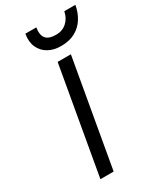

<svg xmlns="http://www.w3.org/2000/svg" viewBox="-229 -1012 922 1093"><g transform="rotate(-30 232.0 -465.5)"><path d="M91 0 214 -700H301L178 0ZM277 -768Q229.5 -768 194.5 -787.8Q159.5 -807.5 143 -844Q126.5 -880.5 135 -931H207Q199.5 -884 218 -861Q236.5 -838 285 -838Q326.5 -838 355 -864Q383.5 -890 391 -931H464Q455.5 -884 432.5 -847.2Q409.5 -810.5 370.8 -789.2Q332 -768 277 -768Z"/></g></svg>

Font: Overpass
Style: Italic
Weight: 400
Italic angle: -10°
Designer: Delve Withrington, Dave Bailey, Thomas Jockin
Foundry: Delve Fonts LLC
Version: Version 4.000